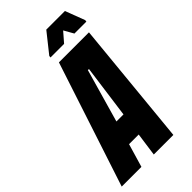

<svg xmlns="http://www.w3.org/2000/svg" viewBox="-307 -927 999 999"><g transform="rotate(-45 193.0 -427.5)"><path d="M-46 0 180 -688H401L334 0H190L208 -129H137L99 0ZM174 -259H226L266 -553H258ZM167 -737 168 -747 254 -855H391L432 -747L431 -737H343L313 -790L267 -737Z"/></g></svg>

Font: Saira ExtraCondensed Black
Style: Italic
Weight: 900
Width: 2
Italic angle: -12°
Designer: Hector Gatti with collaboration of the Omnibus-Type team
Foundry: Omnibus-Type
Version: Version 1.101